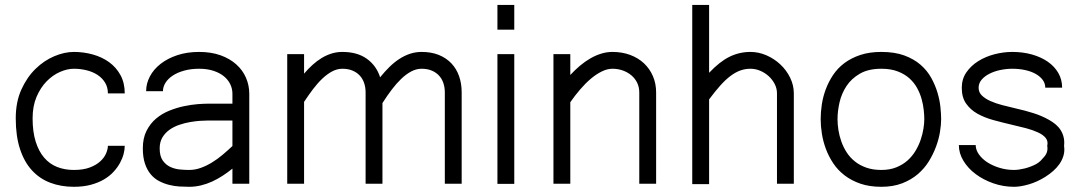

<svg xmlns="http://www.w3.org/2000/svg" viewBox="-20 -735 4325 768"><path d="M411.6 -361.3Q411.6 -386.2 400.1 -404.8Q388.7 -423.3 369.9 -435.5Q351.1 -447.8 326.4 -453.9Q301.8 -460 275.4 -460Q249 -460 220 -447.3Q190.9 -434.6 166.5 -409.7Q142.1 -384.8 126.2 -347.7Q110.4 -310.5 110.4 -261.7Q110.4 -208 122.6 -168.9Q134.8 -129.9 156.5 -104.5Q178.2 -79.1 208.5 -67.1Q238.8 -55.2 275.4 -55.2Q313.5 -55.2 339.6 -65.2Q365.7 -75.2 381.6 -90.1Q397.5 -105 404.5 -121.8Q411.6 -138.7 411.6 -151.9H479Q479 -136.7 474.4 -118.9Q469.7 -101.1 459.7 -82.8Q449.7 -64.5 433.8 -47.4Q418 -30.3 395.5 -17.1Q373 -3.9 343 4.2Q313 12.2 275.4 12.2Q224.1 12.2 181.4 -3.9Q138.7 -20 107.9 -53.5Q77.1 -86.9 60.1 -138.7Q43 -190.4 43 -261.7Q43 -327.1 65.4 -376.7Q87.9 -426.3 122.3 -459.7Q156.7 -493.2 197.5 -510.3Q238.3 -527.3 275.4 -527.3Q314.5 -527.3 351.3 -517.1Q388.2 -506.8 416.5 -486.3Q444.8 -465.8 461.9 -434.6Q479 -403.3 479 -361.3Z M909.7 -60.5Q891.1 -45.4 870.8 -32.2Q850.6 -19 828.9 -9Q807.1 1 783.9 6.6Q760.7 12.2 736.8 12.2Q718.8 12.2 698 11Q677.2 9.8 656.7 4.6Q636.2 -0.5 617.2 -10.3Q598.1 -20 583.5 -37.1Q568.8 -54.2 560.1 -79.8Q551.3 -105.5 551.3 -141.6Q551.3 -182.6 566.2 -211.9Q581.1 -241.2 604.7 -261Q628.4 -280.8 657.7 -292.5Q687 -304.2 716.1 -310.3Q745.1 -316.4 770.5 -318.4Q795.9 -320.3 811.5 -320.3H909.7V-359.9Q909.7 -380.4 900.9 -398.4Q892.1 -416.5 875.2 -430.2Q858.4 -443.8 833.5 -451.9Q808.6 -460 776.4 -460Q743.7 -460 717 -452.6Q690.4 -445.3 671.4 -432.9Q652.3 -420.4 642.1 -404.1Q631.8 -387.7 631.8 -370.1H564.5Q564.5 -400.9 579.6 -429.4Q594.7 -458 622.6 -479.7Q650.4 -501.5 689.5 -514.4Q728.5 -527.3 776.4 -527.3Q824.7 -527.3 862.1 -513.9Q899.4 -500.5 925 -477.5Q950.7 -454.6 963.9 -424.1Q977.1 -393.6 977.1 -359.9V0H909.7ZM736.8 -55.2Q760.3 -55.2 783.2 -63.5Q806.2 -71.8 828.1 -85.2Q850.1 -98.6 870.6 -116Q891.1 -133.3 909.7 -150.9V-252.9H811.5Q799.8 -252.9 781 -251.7Q762.2 -250.5 740.7 -246.8Q719.2 -243.2 697.5 -235.8Q675.8 -228.5 658.2 -216.1Q640.6 -203.6 629.6 -185.3Q618.7 -167 618.7 -141.6Q618.7 -110.8 630.6 -93.5Q642.6 -76.2 660.6 -67.6Q678.7 -59.1 699.2 -57.1Q719.7 -55.2 736.8 -55.2Z M1196.3 -518.6V-440.4Q1212.9 -460 1230.5 -475.8Q1248 -491.7 1267.1 -503.2Q1286.1 -514.6 1306.6 -521Q1327.1 -527.3 1349.6 -527.3Q1409.2 -527.3 1447.5 -499.8Q1485.8 -472.2 1500.5 -425.8Q1518.6 -448.2 1537.4 -466.8Q1556.2 -485.4 1576.7 -498.8Q1597.2 -512.2 1619.6 -519.8Q1642.1 -527.3 1666.5 -527.3Q1705.1 -527.3 1734.9 -515.4Q1764.6 -503.4 1785.2 -481.9Q1805.7 -460.4 1816.2 -430.7Q1826.7 -400.9 1826.7 -365.2V0H1759.3V-365.2Q1759.3 -386.2 1753.2 -403.6Q1747.1 -420.9 1735.4 -433.3Q1723.6 -445.8 1706.3 -452.9Q1689 -460 1666.5 -460Q1645 -460 1624.5 -449Q1604 -438 1584.7 -419.4Q1565.4 -400.9 1546.6 -376Q1527.8 -351.1 1509.8 -322.8V0H1442.4V-365.2Q1442.4 -386.2 1436.3 -403.6Q1430.2 -420.9 1418.5 -433.3Q1406.7 -445.8 1389.4 -452.9Q1372.1 -460 1349.6 -460Q1328.6 -460 1308.8 -449.5Q1289.1 -439 1270 -421.1Q1251 -403.3 1232.7 -379.2Q1214.4 -355 1196.3 -327.6V0H1128.9V-518.6Z M2037.1 -518.6V0.5H1969.7V-518.6ZM1969.7 -616.2V-715.3H2037.1V-616.2Z M2261.2 -518.6V-435.1Q2279.8 -455.1 2300 -472.2Q2320.3 -489.3 2341.6 -501.5Q2362.8 -513.7 2385 -520.5Q2407.2 -527.3 2429.7 -527.3Q2468.3 -527.3 2500.5 -515.4Q2532.7 -503.4 2555.7 -481.9Q2578.6 -460.4 2591.6 -430.7Q2604.5 -400.9 2604.5 -365.2V0H2537.1V-365.2Q2537.1 -386.2 2528.8 -403.6Q2520.5 -420.9 2505.9 -433.3Q2491.2 -445.8 2471.7 -452.9Q2452.1 -460 2429.7 -460Q2409.2 -460 2387.2 -449.2Q2365.2 -438.5 2343.5 -420.2Q2321.8 -401.9 2300.8 -377.4Q2279.8 -353 2261.2 -326.2V0H2193.8V-518.6Z M2816.4 -715.3V-443.8Q2858.4 -488.3 2897.7 -507.8Q2937 -527.3 2981.9 -527.3Q3014.6 -527.3 3045.9 -513.7Q3077.1 -500 3101.6 -477.1Q3126 -454.1 3140.6 -424.1Q3155.3 -394 3155.3 -361.8V0H3087.9V-361.8Q3087.9 -380.9 3078.9 -398.7Q3069.8 -416.5 3054.9 -430.2Q3040 -443.8 3021 -451.9Q3002 -460 2981.9 -460Q2960.4 -460 2940.9 -452.9Q2921.4 -445.8 2901.6 -430.9Q2881.8 -416 2861.1 -392.8Q2840.3 -369.6 2816.4 -337.4V1.5H2749V-715.3Z M3505.4 -460Q3453.6 -460 3419.7 -440.4Q3385.7 -420.9 3366 -390.9Q3346.2 -360.8 3338.1 -325.4Q3330.1 -290 3330.1 -258.3Q3330.1 -237.8 3333.7 -214.6Q3337.4 -191.4 3345.5 -168.7Q3353.5 -146 3366.7 -125.5Q3379.9 -105 3399.4 -89.4Q3418.9 -73.7 3445.1 -64.5Q3471.2 -55.2 3505.4 -55.2Q3539.1 -55.2 3565.2 -65.7Q3591.3 -76.2 3610.4 -93.3Q3629.4 -110.4 3642.3 -132.1Q3655.3 -153.8 3662.8 -176.3Q3670.4 -198.7 3673.8 -220.2Q3677.2 -241.7 3677.2 -258.3Q3677.2 -273.4 3675 -294.4Q3672.9 -315.4 3666.7 -337.9Q3660.6 -360.4 3648.9 -382.1Q3637.2 -403.8 3618.2 -421.1Q3599.1 -438.5 3571.3 -449.2Q3543.5 -460 3505.4 -460ZM3505.4 -527.3Q3558.6 -527.3 3597.2 -513.2Q3635.7 -499 3662.4 -475.8Q3689 -452.6 3705.1 -423.3Q3721.2 -394 3730 -364.3Q3738.8 -334.5 3741.7 -306.6Q3744.6 -278.8 3744.6 -258.3Q3744.6 -236.3 3740 -207.8Q3735.4 -179.2 3724.4 -149.2Q3713.4 -119.1 3695.6 -90.1Q3677.7 -61 3651.1 -38.3Q3624.5 -15.6 3588.4 -1.7Q3552.2 12.2 3505.4 12.2Q3458 12.2 3421.9 -0.2Q3385.7 -12.7 3358.6 -33.4Q3331.5 -54.2 3313.2 -81.5Q3294.9 -108.9 3283.7 -138.9Q3272.5 -168.9 3267.6 -199.7Q3262.7 -230.5 3262.7 -258.3Q3262.7 -286.6 3267.3 -317.4Q3272 -348.1 3283.2 -378.2Q3294.4 -408.2 3312.5 -435.3Q3330.6 -462.4 3357.7 -482.7Q3384.8 -502.9 3421.1 -515.1Q3457.5 -527.3 3505.4 -527.3Z M4161.1 -384.3Q4161.1 -401.4 4150.9 -415.3Q4140.6 -429.2 4123 -439.2Q4105.5 -449.2 4081.3 -454.6Q4057.1 -460 4029.3 -460Q4005.9 -460 3981.9 -455.1Q3958 -450.2 3938.5 -440.4Q3918.9 -430.7 3906.7 -416.5Q3894.5 -402.3 3894.5 -383.8Q3894.5 -365.7 3907.5 -353Q3920.4 -340.3 3941.7 -330.8Q3962.9 -321.3 3989.3 -314.5Q4015.6 -307.6 4043 -301.3Q4080.1 -293 4113.5 -282.5Q4147 -272 4176.3 -255.4Q4190.9 -247.1 4202.9 -237.1Q4214.8 -227.1 4222.9 -214.1Q4231 -201.2 4234.6 -185.8Q4238.3 -170.4 4236.3 -151.4Q4239.3 -130.4 4233.9 -112.3Q4228.5 -94.2 4217.8 -78.9Q4207 -63.5 4192.4 -50.8Q4177.7 -38.1 4161.6 -27.8Q4128.9 -7.3 4095.5 2.4Q4062 12.2 4036.1 12.2Q3993.2 12.2 3953.4 -1.7Q3913.6 -15.6 3882.8 -38.6Q3852.1 -61.5 3833.7 -91.8Q3815.4 -122.1 3815.4 -154.8H3882.8Q3882.8 -135.3 3895.8 -117.2Q3908.7 -99.1 3929.9 -85.4Q3951.2 -71.8 3978.8 -63.5Q4006.3 -55.2 4036.1 -55.2Q4053.7 -55.2 4077.9 -61Q4102.1 -66.9 4124.5 -78.6Q4135.7 -85 4142.8 -92.3Q4149.9 -99.6 4157.7 -108.9Q4173.3 -127.4 4168.9 -151.4Q4173.3 -169.9 4162.8 -183.1Q4152.3 -196.3 4131.3 -205.6Q4110.4 -215.3 4083.3 -222.4Q4056.2 -229.5 4028.3 -235.8Q3990.7 -244.6 3954.6 -254.4Q3918.5 -264.2 3890.1 -280Q3861.8 -295.9 3844.5 -320.6Q3827.1 -345.2 3827.1 -383.8Q3827.1 -418.9 3845.5 -445.6Q3863.8 -472.2 3893.1 -490.5Q3922.4 -508.8 3958.3 -518.1Q3994.1 -527.3 4029.3 -527.3Q4071.3 -527.3 4107.7 -517.1Q4144 -506.8 4170.9 -488.3Q4197.8 -469.7 4213.1 -443.4Q4228.5 -417 4228.5 -384.3Z"/></svg>

Font: AnjaliOldLipi
Style: Regular
Weight: 400
Italic angle: -12°
Designer: Kevin & Siji
Foundry: Kevin & Siji
Version: Version 0.730 2004